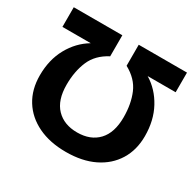

<svg xmlns="http://www.w3.org/2000/svg" viewBox="-156 -889 1097 1075"><g transform="rotate(30 393.0 -352.0)"><path d="M393 -116Q479 -116 528 -168Q577 -220 577 -320Q577 -406 549 -472Q521 -538 447 -578V-714H759V-587H578Q649 -544 691 -466.5Q733 -389 733 -288Q733 -198 691.5 -131Q650 -64 574 -27Q498 10 393 10Q289 10 212.5 -27Q136 -64 94.5 -131Q53 -198 53 -289Q53 -390 95.5 -467Q138 -544 210 -587H27V-714H341V-578Q266 -539 237.5 -472Q209 -405 209 -319Q209 -219 258.5 -167.5Q308 -116 393 -116Z"/></g></svg>

Font: Noto IKEA Latin
Style: Bold
Weight: 700
Designer: Monotype Design Team
Foundry: Monotype Imaging Inc.
Version: Version 1.0